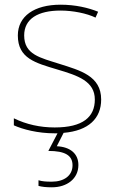

<svg xmlns="http://www.w3.org/2000/svg" viewBox="-20 -558 498 818"><path d="M314 145C314 97 280 68 222 65L251 8C358 -1 411 -54 411 -134C411 -235 321 -258 233 -286C152 -312 83 -325 83 -407C83 -478 142 -513 238 -513C291 -513 350 -501 387 -483L398 -508C356 -525 301 -538 238 -538C126 -538 56 -489 56 -407C56 -309 131 -290 224 -262C312 -236 384 -212 384 -134C384 -60 334 -15 213 -15C151 -15 92 -28 39 -54V-24C77 -7 140 10 213 10C217 10 221 10 225 10L186 85C257 85 289 104 289 146C289 191 252 216 201 216C176 216 161 215 144 210V234C159 238 176 240 201 240C266 240 314 203 314 145Z"/></svg>

Font: Noto Sans Telugu Thin
Style: Regular
Weight: 100
Designer: Jelle Bosma - Monotype Design Team
Foundry: Monotype Imaging Inc.
Version: Version 2.005